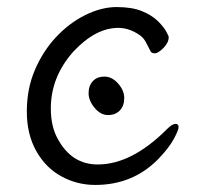

<svg xmlns="http://www.w3.org/2000/svg" viewBox="-20 -506 570 544"><path d="M250 18Q198 18 153.5 -6.5Q109 -31 82.5 -78.5Q56 -126 56 -190Q56 -254 78.5 -307Q101 -360 138 -400Q175 -440 221 -463Q267 -486 310.5 -486Q354 -486 382 -474.5Q410 -463 426.5 -447Q443 -431 450.5 -417.5Q458 -404 458 -401Q458 -385 443 -370Q428 -355 419 -355Q410 -355 407 -360Q400 -374 393 -387Q386 -400 375 -407Q346 -427 315 -427Q251 -427 188 -360Q124 -288 124 -199Q124 -147 144 -112Q183 -40 257 -40Q353 -40 453 -140Q468 -155 477 -155Q486 -155 486 -146Q486 -137 472 -111.5Q458 -86 429 -56Q357 18 250 18ZM319.5 -193Q307 -180 286 -180Q265 -180 248 -200.5Q231 -221 231 -242Q231 -263 243 -276Q255 -289 276 -289Q297 -289 314.5 -269.5Q332 -250 332 -228Q332 -206 319.5 -193Z"/></svg>

Font: LXGW Bright TC
Style: Regular
Weight: 400
Designer: Christian Thalmann (Catharsis Fonts)
Foundry: LXGW / Christian Thalmann (Catharsis Fonts) / Fontworks Inc.
Version: Version 5.501